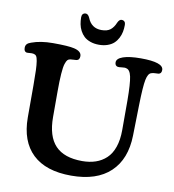

<svg xmlns="http://www.w3.org/2000/svg" viewBox="-98 -999 1002 1107"><g transform="rotate(10 403.0 -445.5)"><path d="M291.5 -887.2Q291.5 -899.4 297.6 -906Q303.7 -912.6 314.5 -912.6Q328.1 -912.6 337.4 -892.1Q359.9 -834.5 419.4 -834.5Q453.1 -834.5 471.7 -849.4Q490.2 -864.3 501.5 -892.1Q510.7 -912.6 524.4 -912.6Q535.2 -912.6 541.3 -906Q547.4 -899.4 547.4 -887.2Q547.4 -865.7 543.7 -846.7Q540 -827.6 530.5 -809.3Q521 -791 506.8 -777.8Q492.7 -764.6 470.2 -756.6Q447.8 -748.5 419.4 -748.5Q391.1 -748.5 368.7 -756.6Q346.2 -764.6 332 -777.8Q317.9 -791 308.3 -809.3Q298.8 -827.6 295.2 -846.7Q291.5 -865.7 291.5 -887.2ZM708.5 -449.2 704.6 -267.1Q701.7 -128.4 621.8 -53Q542 22.5 392.6 22.5Q244.1 22.5 166.7 -51.3Q89.4 -125 88.9 -264.2V-452.6Q88.9 -508.8 87.6 -540.8Q86.4 -572.8 83 -593.8Q79.6 -614.7 74 -622.3Q68.4 -629.9 58.1 -631.8Q49.3 -633.8 35.2 -632.3Q21 -630.9 16.6 -631.8Q1.5 -635.3 1.5 -657.2Q1.5 -670.4 8.8 -678.7Q16.1 -687 32.7 -692.4Q85.4 -711.9 157.7 -711.9Q249 -711.9 282.7 -703.6Q326.2 -693.4 326.2 -665Q326.2 -642.1 307.6 -639.2Q302.2 -638.2 291.5 -638.2Q280.8 -638.2 272 -636.7Q262.2 -635.3 256.1 -629.2Q250 -623 243.9 -604.5Q237.8 -585.9 234.9 -545.2Q231.9 -504.4 231.9 -440.4V-292.5Q231.9 -179.7 283.4 -125.5Q335 -71.3 440.9 -71.3Q484.4 -71.3 519.5 -83.3Q554.7 -95.2 581.5 -120.4Q608.4 -145.5 623 -187.7Q637.7 -230 637.7 -287.1V-459.5Q637.2 -560.1 628.7 -599.6Q620.1 -639.2 597.7 -642.6Q591.8 -645.5 573.2 -643.1Q554.7 -640.6 548.3 -642.1Q532.2 -646 532.2 -665.5Q532.2 -688 568.8 -700.7Q605.5 -713.4 671.9 -713.4Q804.7 -713.4 804.7 -668.5Q804.7 -647 787.6 -644Q783.7 -643.1 769.3 -643.1Q754.9 -643.1 745.1 -639.2Q726.6 -633.8 718.8 -595Q710.9 -556.2 708.5 -449.2Z"/></g></svg>

Font: Cooper* SemiBold
Style: Regular
Weight: 600
Designer: Owen Earl
Foundry: indestructible type*
Version: Version 0.001